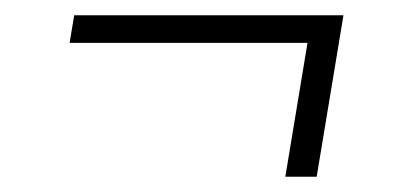

<svg xmlns="http://www.w3.org/2000/svg" viewBox="-20 -378 540 251"><path d="M353 -147 382 -322H71L77 -358H429L394 -147Z"/></svg>

Font: Iosevka Slab XLtObl
Style: Regular
Weight: 200
Italic angle: -9°
Monospace: yes
Designer: Belleve Invis
Foundry: Belleve Invis
Version: Version 11.1.1; ttfautohint (v1.8.3)